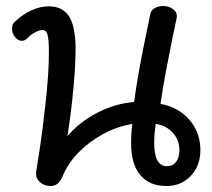

<svg xmlns="http://www.w3.org/2000/svg" viewBox="-20 -608 706 640"><path d="M148 12Q126 12 111.5 -2.5Q97 -17 101 -39Q105 -63 110.5 -98.5Q116 -134 121.5 -177Q127 -220 132 -265Q137 -310 140 -353Q143 -396 143 -433Q143 -476 138.5 -492Q134 -508 122 -508Q112 -508 97.5 -500.5Q83 -493 73 -482Q63 -472 53 -472Q40 -472 30 -484.5Q20 -497 20 -512Q20 -528 29 -535Q55 -560 85 -573.5Q115 -587 142 -587Q189 -587 210.5 -553Q232 -519 232 -444Q232 -411 229 -366Q226 -321 220 -267Q214 -213 205 -154Q244 -201 304 -232Q364 -263 427 -268Q433 -312 440.5 -355.5Q448 -399 456 -439Q464 -479 470.5 -510.5Q477 -542 481 -561Q483 -573 495 -580.5Q507 -588 523 -588Q544 -588 558 -576.5Q572 -565 569 -549Q563 -521 553.5 -474.5Q544 -428 533.5 -372.5Q523 -317 515 -262Q576 -250 612 -208Q648 -166 648 -107Q648 -73 633.5 -46Q619 -19 593.5 -3.5Q568 12 535 12Q478 12 447.5 -24.5Q417 -61 417 -130Q417 -147 418 -163Q419 -179 421 -195Q369 -186 322.5 -160.5Q276 -135 241 -99Q206 -63 188 -19Q181 -3 171.5 4.5Q162 12 148 12ZM537 -54Q556 -54 567 -68.5Q578 -83 578 -108Q578 -141 556 -165.5Q534 -190 499 -195Q497 -182 495.5 -165.5Q494 -149 494 -132Q494 -93 504.5 -73.5Q515 -54 537 -54Z"/></svg>

Font: Playpen Sans Thai
Style: Regular
Weight: 400
Designer: Sirin Gunkloy, Laura Meseguer, Veronika Burian, José Scaglione
Foundry: TypeTogether
Version: Version 2.000